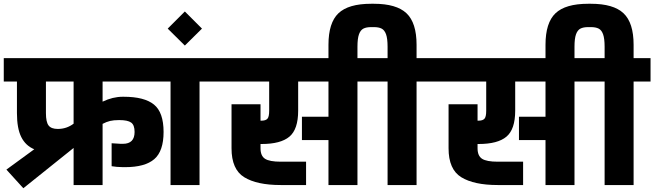

<svg xmlns="http://www.w3.org/2000/svg" viewBox="-30 -983 3476 1020"><path d="M515 -550V-443Q569 -469 622 -469H627Q737 -469 788 -427.5Q839 -386 839 -282Q839 -180 789.5 -137.5Q740 -95 635 -95H623Q608 -95 591 -96.5Q574 -98 563 -100V-222Q608 -219 611 -219H623Q685 -219 685 -282Q685 -319 666.5 -332Q648 -345 605 -345H601Q574 -345 555 -340.5Q536 -336 515 -325V0H361V-197L94 17L4 -82L152 -190Q106 -209 83 -255Q60 -301 60 -382V-550H-10V-674H866V-550ZM214 -382Q214 -335 228 -316.5Q242 -298 277 -298Q324 -298 361 -326V-550H214Z M1120 -550H1030V0H876V-550H786V-674H1120Z M861 -831 952 -922 1043 -831 952 -741Z M1959 -674V-550H1869V0H1715V-239H1574V-363H1715V-550H1554V-395Q1554 -296 1507.5 -257Q1461 -218 1360 -218H1354V-195Q1354 -155 1378 -139.5Q1402 -124 1461 -124H1596V0H1461Q1335 0 1267.5 -41.5Q1200 -83 1200 -195V-429H1354V-342H1360Q1381 -342 1390.5 -352Q1400 -362 1400 -395V-550H1100V-674Z M2273 -550H2183V0H2029V-550H1939V-674H2029V-735Q2029 -778 2021 -800.5Q2013 -823 1997.5 -831Q1982 -839 1956 -839H1942Q1916 -839 1900.5 -831Q1885 -823 1877 -800.5Q1869 -778 1869 -735V-608H1715V-745Q1715 -862 1768 -912.5Q1821 -963 1942 -963H1956Q2076 -963 2129.5 -912.5Q2183 -862 2183 -745V-674H2273Z M3112 -674V-550H3022V0H2868V-239H2727V-363H2868V-550H2707V-395Q2707 -296 2660.5 -257Q2614 -218 2513 -218H2507V-195Q2507 -155 2531 -139.5Q2555 -124 2614 -124H2749V0H2614Q2488 0 2420.5 -41.5Q2353 -83 2353 -195V-429H2507V-342H2513Q2534 -342 2543.5 -352Q2553 -362 2553 -395V-550H2253V-674Z M3426 -550H3336V0H3182V-550H3092V-674H3182V-735Q3182 -778 3174 -800.5Q3166 -823 3150.5 -831Q3135 -839 3109 -839H3095Q3069 -839 3053.5 -831Q3038 -823 3030 -800.5Q3022 -778 3022 -735V-608H2868V-745Q2868 -862 2921 -912.5Q2974 -963 3095 -963H3109Q3229 -963 3282.5 -912.5Q3336 -862 3336 -745V-674H3426Z"/></svg>

Font: Biryani Black
Style: Regular
Weight: 900
Designer: Dan Reynolds and Mathieu Reguer
Foundry: Dan Reynolds and Mathieu Reguer
Version: Version 1.004; ttfautohint (v1.1) -l 5 -r 5 -G 72 -x 0 -D la